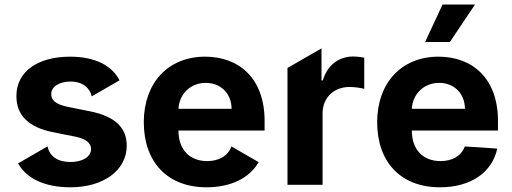

<svg xmlns="http://www.w3.org/2000/svg" viewBox="-20 -797 2206 828"><path d="M208.5 -226.9 302.9 -208.1C350.5 -198.5 372.2 -181.1 372.9 -153.8C372.2 -121.4 337 -98.4 284.1 -98.4C230.1 -98.4 194.2 -121.4 185 -165.8L57.9 -92.3C94.5 -27.3 172.6 10.7 283.7 10.7C425.1 10.7 526.3 -61.4 526.6 -169C526.3 -247.9 474.8 -295.1 369 -316.8L270.2 -336.6C219.5 -347.7 200.6 -365.1 201 -391.3C200.6 -424 237.6 -445.3 284.4 -445.3C337 -445.3 368.3 -416.5 375.7 -381.4L495.4 -450.6C462.4 -514.9 389.2 -552.6 282 -552.6C142.4 -552.6 50.4 -487.9 50.8 -382.8C50.4 -301.1 101.9 -248.2 208.5 -226.9Z M870.7 10.7C977.6 10.7 1056.8 -30.5 1095.5 -97.7L978 -165.5C962.7 -123.9 923.7 -102.3 873.2 -102.3C797.6 -102.3 749.6 -152.3 749.6 -233.7V-234H1121.1V-275.6C1121.1 -460.9 1008.9 -552.6 864.7 -552.6C704.2 -552.6 600.1 -438.6 600.1 -270.2C600.1 -97.3 702.8 10.7 870.7 10.7ZM867.2 -439.6C932.9 -439.6 978.3 -392.8 978.7 -327.8H749.6C752.8 -389.9 800.1 -439.6 867.2 -439.6Z M1219.8 -503.9V0H1371.1V-308.6C1371.1 -375.7 1420.1 -421.9 1486.9 -421.9C1507.8 -421.9 1536.6 -418.3 1550.8 -413.7V-547.9C1537.3 -551.1 1518.5 -553.3 1503.2 -553.3C1442.1 -553.3 1392 -517.8 1372.2 -450.3H1366.5V-588.4Z M1606.5 -270.2C1606.5 -97.3 1709.2 10.7 1877.1 10.7C2012.1 10.7 2103 -55 2124.3 -156.2L1984.4 -165.5C1969.1 -123.9 1930 -102.3 1879.6 -102.3C1804 -102.3 1756 -152.3 1756 -233.7V-234H2127.5V-275.6C2127.5 -460.9 2015.3 -552.6 1871.1 -552.6C1710.6 -552.6 1606.5 -438.6 1606.5 -270.2ZM1873.6 -439.6C1939.3 -439.6 1984.7 -392.8 1985.1 -327.8H1756C1759.2 -389.9 1806.5 -439.6 1873.6 -439.6ZM1920.1 -615.8 2028.4 -777.3H1888.5L1813.2 -615.8Z"/></svg>

Font: Inter-Hewn
Style: Bold
Weight: 700
Designer: Rasmus Andersson
Foundry: rsms
Version: Version 3.012;git-f93a4a705